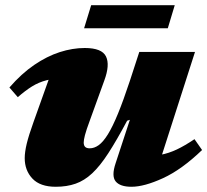

<svg xmlns="http://www.w3.org/2000/svg" viewBox="-20 -699 792 734"><path d="M422 -75 476.5 -241 466 -237.5Q426 -162.5 394.2 -113.5Q362.5 -64.5 332.5 -36.5Q302.5 -8.5 269 3.2Q235.5 15 193 15Q133.5 15 104 -16.2Q74.5 -47.5 74.5 -94.5Q74.5 -117.5 82.2 -149.8Q90 -182 108 -232L188.5 -457.5L229.5 -400.5Q188 -400 158 -392.2Q128 -384.5 102.2 -368.5Q76.5 -352.5 48 -327.5L16 -364.5Q62 -417.5 110.8 -450.8Q159.5 -484 208.5 -499.8Q257.5 -515.5 304 -515.5Q369.5 -515.5 385.2 -483.2Q401 -451 378.5 -390.5L324 -240Q309.5 -201 304.8 -182.5Q300 -164 300 -154Q300 -143 305.5 -137.5Q311 -132 323 -132Q340.5 -132 357.5 -144.2Q374.5 -156.5 392.5 -185.5Q410.5 -214.5 431 -264.5Q451.5 -314.5 476.5 -390L512.5 -500.5H725.5L575.5 -33.5L525 -102.5Q563 -101.5 594 -107.2Q625 -113 655.8 -127.5Q686.5 -142 723.5 -167L752.5 -125.5Q674.5 -50.5 603 -17.8Q531.5 15 482.5 15Q439 15 422.2 -5.5Q405.5 -26 422 -75ZM301.5 -591 328.5 -679H648L621.5 -591Z"/></svg>

Font: Newsreader 9pt ExtraBold
Style: Italic
Weight: 800
Italic angle: -17°
Designer: Hugues Gentile
Foundry: Production Type
Version: Version 1.003